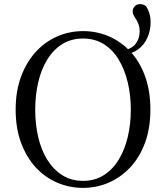

<svg xmlns="http://www.w3.org/2000/svg" viewBox="-20 -896 807 932"><path d="M383 16Q317 16 257.5 -9.5Q198 -35 153 -84Q108 -133 82 -203.5Q56 -274 56 -364Q56 -453 82 -523.5Q108 -594 153 -643.5Q198 -693 257.5 -719Q317 -745 383 -745Q450 -745 509 -719.5Q568 -694 613.5 -645Q659 -596 684.5 -525Q710 -454 710 -364Q710 -275 684.5 -204.5Q659 -134 613.5 -85Q568 -36 509 -10Q450 16 383 16ZM383 -18Q440 -18 483.5 -45.5Q527 -73 556 -120.5Q585 -168 600 -230.5Q615 -293 615 -364Q615 -434 600 -496.5Q585 -559 556 -607Q527 -655 483.5 -682Q440 -709 383 -709Q326 -709 282.5 -682Q239 -655 209.5 -607Q180 -559 165.5 -496.5Q151 -434 151 -364Q151 -293 165.5 -230.5Q180 -168 209.5 -120.5Q239 -73 282.5 -45.5Q326 -18 383 -18ZM576 -630V-651Q619 -658 638.5 -683.5Q658 -709 658 -744Q658 -763 653 -776.5Q648 -790 641.5 -800.5Q635 -811 629.5 -820.5Q624 -830 624 -842Q624 -855 634 -865.5Q644 -876 660 -876Q668 -876 674.5 -874Q681 -872 689 -866Q699 -851 705 -832Q711 -813 711 -787Q711 -748 695.5 -713Q680 -678 650 -656Q620 -634 576 -630Z"/></svg>

Font: Noto Serif JP
Style: Regular
Weight: 400
Designer: Ryoko NISHIZUKA  (kana & ideographs); Frank Grießhammer (Latin, Greek & Cyrillic); Wenlong ZHANG  (bopomofo); Sandoll Co
Foundry: Adobe
Version: Version 2.003-H1;hotconv 1.1.1;makeotfexe 2.6.0